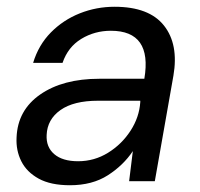

<svg xmlns="http://www.w3.org/2000/svg" viewBox="-20 -536 592 568"><path d="M187 12Q130 12 94.5 -7.5Q59 -27 43 -59Q27 -91 29 -129Q32 -210 99 -256.5Q166 -303 274 -303H407Q431 -445 308 -445Q260 -445 220.5 -421Q181 -397 165 -350H78Q94 -403 130.5 -440Q167 -477 216 -496.5Q265 -516 319 -516Q421 -516 465 -460.5Q509 -405 493 -312L438 0H362L373 -89Q345 -47 299 -17.5Q253 12 187 12ZM211 -59Q259 -59 299.5 -84Q340 -109 366 -149Q392 -189 395 -234V-238H270Q198 -238 159 -210.5Q120 -183 118 -137Q116 -101 140.5 -80Q165 -59 211 -59Z"/></svg>

Font: DM Sans Italic
Style: Regular
Weight: 400
Italic angle: -10°
Designer: Colophon Foundry, Jonny Pinhorn
Foundry: Colophon Foundry
Version: Version 4.004; ttfautohint (v1.8.4.7-5d5b)